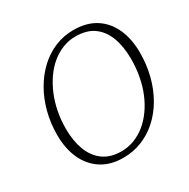

<svg xmlns="http://www.w3.org/2000/svg" viewBox="-159 -834 978 993"><g transform="rotate(-30 330.5 -337.0)"><path d="M301 14Q225 14 171.5 -20.5Q118 -55 90 -116.5Q62 -178 62 -259Q62 -330 79 -394.5Q96 -459 127 -512.5Q158 -566 200.5 -605.5Q243 -645 295 -666.5Q347 -688 405 -688Q484 -688 537.5 -653.5Q591 -619 618.5 -557.5Q646 -496 646 -415Q646 -343 629.5 -278.5Q613 -214 582 -160Q551 -106 508 -67Q465 -28 412.5 -7Q360 14 301 14ZM309 -20Q349 -20 385.5 -34Q422 -48 453 -73Q484 -98 509.5 -133.5Q535 -169 553 -212Q571 -255 580.5 -305Q590 -355 590 -409Q590 -483 569.5 -538Q549 -593 507 -623.5Q465 -654 398 -654Q358 -654 321.5 -639.5Q285 -625 253.5 -599Q222 -573 197 -537Q172 -501 154 -458Q136 -415 126.5 -366Q117 -317 117 -264Q117 -193 137.5 -138Q158 -83 200.5 -51.5Q243 -20 309 -20Z"/></g></svg>

Font: Source Serif 4 18pt Light
Style: Italic
Weight: 300
Italic angle: -12°
Designer: Frank Grießhammer
Foundry: Adobe Systems Incorporated
Version: Version 4.004;hotconv 1.0.116;makeotfexe 2.5.65601